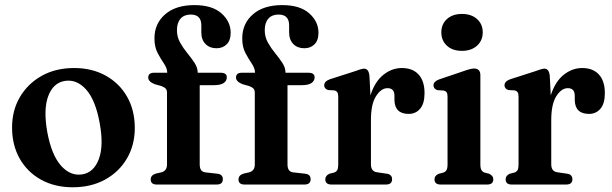

<svg xmlns="http://www.w3.org/2000/svg" viewBox="-20 -742 2462 772"><path d="M278 -468.5Q350 -468.5 405.2 -437.8Q460.5 -407 491.2 -352.8Q522 -298.5 522 -227.5Q522 -159 490.5 -105Q459 -51 402.8 -20Q346.5 11 272.5 11Q200 11 145 -19.5Q90 -50 59.2 -104.2Q28.5 -158.5 28.5 -229.5Q28.5 -298 60.2 -352Q92 -406 148 -437.2Q204 -468.5 278 -468.5ZM311.5 -41Q357.5 -49 377.5 -102.5Q397.5 -156 381 -246Q364.5 -339 326.5 -381.8Q288.5 -424.5 240 -416.5Q193.5 -408.5 173.8 -355.2Q154 -302 170 -211.5Q187 -119 225.2 -76Q263.5 -33 311.5 -41Z M783 -81Q783 -51.5 805.5 -49L854 -43.5Q876 -41 876 -21.5Q876 0 851 0H610.5Q586 0 586 -20.5Q586 -37.5 606.5 -44L628.5 -49Q651.5 -55 651.5 -80.5V-369Q651.5 -379 646.8 -385Q642 -391 629 -396L602 -403.5Q576 -414 576 -430Q576 -449.5 599 -449.5H652.5Q652 -468 639.2 -486.5Q626.5 -505 613.8 -529Q601 -553 601 -587.5Q601 -647 643.8 -684.2Q686.5 -721.5 761.5 -721.5Q833 -721.5 870.2 -688.5Q907.5 -655.5 907.5 -610.5Q907.5 -579.5 891.5 -563.8Q875.5 -548 850.5 -548Q823 -548 806.2 -565.2Q789.5 -582.5 789.5 -611.5V-640Q789.5 -683.5 747 -683.5Q720.5 -683.5 706 -667Q691.5 -650.5 691.5 -620.5Q691.5 -593.5 704.2 -570.8Q717 -548 733.5 -528Q750 -508 762.5 -488.8Q775 -469.5 775 -449.5H867.5Q892 -449.5 892 -431Q892 -417 879.5 -408.2Q867 -399.5 840 -399.5H783ZM1136 -81Q1136 -51.5 1158.5 -49L1207 -43.5Q1229 -41 1229 -21.5Q1229 0 1204 0H963.5Q939 0 939 -20.5Q939 -37.5 959.5 -44L981.5 -49Q1004.5 -55 1004.5 -80.5V-369Q1004.5 -379 999.8 -385Q995 -391 982 -396L955 -403.5Q929 -414 929 -430Q929 -449.5 952 -449.5H1005.5Q1005 -468 992.2 -486.5Q979.5 -505 966.8 -529Q954 -553 954 -587.5Q954 -647 996.8 -684.2Q1039.5 -721.5 1114.5 -721.5Q1186 -721.5 1223.2 -688.5Q1260.5 -655.5 1260.5 -610.5Q1260.5 -579.5 1244.5 -563.8Q1228.5 -548 1203.5 -548Q1176 -548 1159.2 -565.2Q1142.5 -582.5 1142.5 -611.5V-640Q1142.5 -683.5 1100 -683.5Q1073.5 -683.5 1059 -667Q1044.5 -650.5 1044.5 -620.5Q1044.5 -593.5 1057.2 -570.8Q1070 -548 1086.5 -528Q1103 -508 1115.5 -488.8Q1128 -469.5 1128 -449.5H1220.5Q1245 -449.5 1245 -431Q1245 -417 1232.5 -408.2Q1220 -399.5 1193 -399.5H1136Z M1465.5 -437 1469.5 -358.5Q1487 -413.5 1521.2 -441Q1555.5 -468.5 1596 -468.5Q1639 -468.5 1663 -442.5Q1687 -416.5 1687 -367.5Q1687 -325.5 1669.2 -304.8Q1651.5 -284 1623.5 -284Q1567 -284 1566 -340V-357Q1566 -387.5 1538 -387.5Q1512.5 -387.5 1492 -355.5Q1471.5 -323.5 1471.5 -259V-81.5Q1471.5 -53 1495 -49.5L1535.5 -43.5Q1556.5 -40.5 1556.5 -21Q1556.5 0 1531 0H1313Q1288 0 1288 -21Q1288 -35.5 1304.5 -43.5L1323 -48Q1332 -51 1336 -58Q1340 -65 1340 -80.5V-352.5Q1340 -365.5 1336.2 -371Q1332.5 -376.5 1324.5 -378.5L1299 -380Q1283.5 -385.5 1283.5 -399Q1283.5 -414.5 1305.5 -423L1403.5 -454.5Q1434 -466 1444 -466Q1462.5 -466 1465.5 -437Z M1837.5 -537.5Q1799.5 -537.5 1777 -558.2Q1754.5 -579 1754.5 -612Q1754.5 -645 1777.2 -665.5Q1800 -686 1837.5 -686Q1875 -686 1898 -665.5Q1921 -645 1921 -612Q1921 -579 1898 -558.2Q1875 -537.5 1837.5 -537.5ZM1911.5 -439.5V-81Q1911.5 -65.5 1915.8 -58.2Q1920 -51 1928.5 -48L1946.5 -43.5Q1963.5 -35.5 1963.5 -21Q1963.5 0 1938.5 0H1752Q1727 0 1727 -21Q1727 -35.5 1743.5 -43L1762.5 -48Q1771 -51 1775.2 -58Q1779.5 -65 1779.5 -81V-352.5Q1779.5 -365.5 1775.8 -370.8Q1772 -376 1764 -378L1738.5 -379.5Q1723 -385 1723 -399Q1723 -414 1745 -422.5L1842.5 -455.5Q1872.5 -466.5 1886 -466.5Q1911.5 -466.5 1911.5 -439.5Z M2190.5 -437 2194.5 -358.5Q2212 -413.5 2246.2 -441Q2280.5 -468.5 2321 -468.5Q2364 -468.5 2388 -442.5Q2412 -416.5 2412 -367.5Q2412 -325.5 2394.2 -304.8Q2376.5 -284 2348.5 -284Q2292 -284 2291 -340V-357Q2291 -387.5 2263 -387.5Q2237.5 -387.5 2217 -355.5Q2196.5 -323.5 2196.5 -259V-81.5Q2196.5 -53 2220 -49.5L2260.5 -43.5Q2281.5 -40.5 2281.5 -21Q2281.5 0 2256 0H2038Q2013 0 2013 -21Q2013 -35.5 2029.5 -43.5L2048 -48Q2057 -51 2061 -58Q2065 -65 2065 -80.5V-352.5Q2065 -365.5 2061.2 -371Q2057.5 -376.5 2049.5 -378.5L2024 -380Q2008.5 -385.5 2008.5 -399Q2008.5 -414.5 2030.5 -423L2128.5 -454.5Q2159 -466 2169 -466Q2187.5 -466 2190.5 -437Z"/></svg>

Font: Fraunces 72pt Soft SemiBold
Style: Regular
Weight: 600
Version: Version 1.000;[b76b70a41]